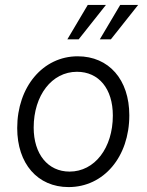

<svg xmlns="http://www.w3.org/2000/svg" viewBox="-20 -745 596 781"><path d="M259 16C402 16 506 -107 506 -276C506 -421 423 -516 296 -516C155 -516 50 -392 50 -224C50 -79 133 16 259 16ZM263 -47C175 -47 117 -118 117 -226C117 -357 191 -453 293 -453C382 -453 439 -384 439 -275C439 -143 365 -47 263 -47ZM254 -585H300L411 -725H337ZM386 -585H431L542 -725H469Z"/></svg>

Font: Uncut Sans Book Italic
Style: Regular
Weight: 350
Italic angle: -11°
Designer: Kasper Nordkvist
Foundry: UNCUT.wtf
Version: Version 1.304;Glyphs 3.2 (3246)